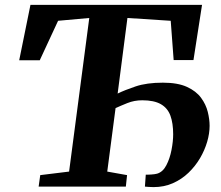

<svg xmlns="http://www.w3.org/2000/svg" viewBox="-20 -763 902 785"><path d="M138 0 144.5 -47 262.5 -61.5 345 -689.5 217.5 -678 142.5 -516.5H58.5L104.5 -743H806L771 -517.5H690L678 -678L501 -689.5L461 -380.5Q489.5 -394.5 534.8 -409.8Q580 -425 646 -425Q706.5 -425 744.2 -407.8Q782 -390.5 802 -363.2Q822 -336 829.5 -305.5Q837 -275 837 -248.5Q837 -217.5 827 -183.2Q817 -149 797.8 -116.2Q778.5 -83.5 750.8 -56.8Q723 -30 687 -14Q651 2 607.5 2Q597 2 588 1.2Q579 0.5 572.5 0L576 -49Q582.5 -48.5 598.2 -49.5Q614 -50.5 622.5 -53Q646 -60 660.2 -87.5Q674.5 -115 681.2 -150Q688 -185 688 -214Q688 -259 676.8 -290Q665.5 -321 637.8 -337Q610 -353 561.5 -353Q529 -353 500.5 -341.5Q472 -330 452.5 -321L418.5 -61.5L499.5 -47L494.5 0Z"/></svg>

Font: Merriweather 24pt ExtraBold
Style: Italic
Weight: 800
Italic angle: -7.8°
Version: Version 2.101